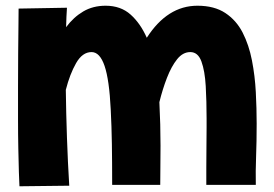

<svg xmlns="http://www.w3.org/2000/svg" viewBox="-20 -573 956 671"><path d="M48 78Q47 63 46 28.5Q45 -6 44 -54Q43 -102 43 -157.5Q43 -213 43 -269Q43 -331 43.5 -387Q44 -443 44.5 -484Q45 -525 45 -543L214 -546Q212 -518 211 -478Q237 -513 271 -533Q305 -553 349 -553Q402 -553 436.5 -522Q471 -491 493 -441Q565 -553 670 -553Q729 -553 767.5 -527.5Q806 -502 828 -459Q850 -416 860.5 -362Q871 -308 874 -251Q877 -194 877 -141Q877 -78 875 -26Q873 26 874 73H701Q701 49 701 12.5Q701 -24 701.5 -61.5Q702 -99 702 -126.5Q702 -154 702 -159Q702 -219 699 -272Q696 -325 684 -358Q672 -391 645 -391Q619 -391 599 -366Q579 -341 563.5 -301Q548 -261 537 -216Q539 -177 540 -138.5Q541 -100 541 -64Q541 -23 540.5 7.5Q540 38 540 73H372Q372 -8 371 -70Q370 -132 367 -190Q362 -294 345.5 -342.5Q329 -391 300 -391Q268 -391 246 -352.5Q224 -314 210 -259Q211 -179 214 -92Q217 -5 222 76Z"/></svg>

Font: KN Bobohei
Style: Bold
Weight: 700
Designer: Kingnam Type Foundry
Version: Version 1.710;March 18, 2023